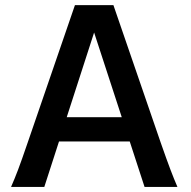

<svg xmlns="http://www.w3.org/2000/svg" viewBox="-20 -733 750 753"><path d="M153.8 0H23.4Q36.6 -29.8 50.8 -67.1Q64.9 -104.5 88.4 -173.3L273.9 -712.9H424.8L610.4 -173.3Q634.3 -105 648.7 -67.1Q663.1 -29.3 675.8 0H546.9L488.8 -178.2H211.4ZM457.5 -273.4 349.1 -605.5 241.7 -273.4Z"/></svg>

Font: Kanchenjunga
Style: Bold
Weight: 700
Designer: Becca Hirsbrunner Spalinger
Foundry: SIL International
Version: Version 2.001